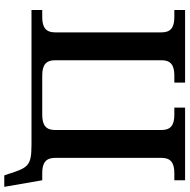

<svg xmlns="http://www.w3.org/2000/svg" viewBox="-14 -726 864 875"><g transform="rotate(90 417.5 -288.0)"><path d="M254 -107V-593C254 -633 275 -651 323 -651H356V-700H25V-651H58C106 -651 127 -633 127 -593V-107C127 -67 106 -49 58 -49H25V0H640C736 0 744 16 773 107L779 124H831L801 -49H768C720 -49 699 -67 699 -107V-593C699 -633 720 -651 768 -651H801V-700H470V-651H503C551 -651 572 -633 572 -593V-107C572 -67 551 -49 503 -49H323C275 -49 254 -67 254 -107Z"/></g></svg>

Font: LT Superior Serif Semibold
Style: Regular
Weight: 600
Designer: Daniel Lyons
Foundry: LyonsType
Version: Version 2.120;FEAKit 1.0